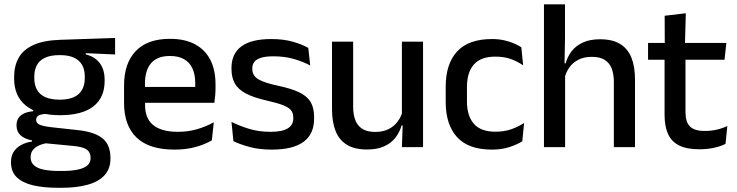

<svg xmlns="http://www.w3.org/2000/svg" viewBox="-20 -682 3414 890"><path d="M258.5 -148Q155.5 -148 100.5 -192Q45.5 -236 45.5 -317.5V-325.5Q45.5 -377 67 -414.8Q88.5 -452.5 135.8 -473.8Q183 -495 259.5 -497.5L513.5 -506V-429.5L377.5 -435.5V-430Q406.5 -422.5 425.8 -406.8Q445 -391 455 -367.5Q465 -344 465 -312V-306.5Q465 -229.5 412.8 -188.8Q360.5 -148 258.5 -148ZM254.5 110.5H267Q309.5 110.5 339 104.5Q368.5 98.5 384.2 85.5Q400 72.5 400 51V49.5Q400 24 382 11.2Q364 -1.5 319.5 -5.5L178.5 -19L203 -20Q179 -16 160.8 -7.8Q142.5 0.5 132.2 13.8Q122 27 122 46.5V47.5Q122 70.5 137.8 84.5Q153.5 98.5 183.2 104.5Q213 110.5 254.5 110.5ZM248.5 188.5Q181 188.5 132.2 176.8Q83.5 165 57.2 139.2Q31 113.5 31 71V69Q31 40.5 43.8 21Q56.5 1.5 78.8 -10.2Q101 -22 128.5 -26V-31Q92 -38.5 74.2 -55.8Q56.5 -73 56.5 -100.5V-101Q56.5 -120 65 -133.8Q73.5 -147.5 90.8 -155.8Q108 -164 134 -166.5V-177.5L237 -152.5L199.5 -154Q170 -153.5 158.8 -146.5Q147.5 -139.5 147.5 -126.5V-126Q147.5 -111 164.2 -103.8Q181 -96.5 221 -92L340 -79Q419 -70.5 455.5 -40.5Q492 -10.5 492 50.5V53Q492 100 464.8 130Q437.5 160 386.8 174.2Q336 188.5 265 188.5ZM257 -220Q295.5 -220 321.2 -231.2Q347 -242.5 360 -265Q373 -287.5 373 -320V-327.5Q373 -359.5 360.2 -381.5Q347.5 -403.5 322.2 -415Q297 -426.5 258.5 -426.5H256Q214.5 -426.5 188.5 -414.2Q162.5 -402 150.8 -379.8Q139 -357.5 139 -327V-320Q139 -287.5 152 -265Q165 -242.5 191.2 -231.2Q217.5 -220 257 -220Z M788.5 11.5Q671.5 11.5 613.2 -44.2Q555 -100 555 -205V-285Q555 -388.5 609.2 -445.2Q663.5 -502 767.5 -502Q838 -502 885 -476.2Q932 -450.5 955.5 -403.5Q979 -356.5 979 -292V-273.5Q979 -256.5 977.5 -239Q976 -221.5 973.5 -205.5H883.5Q884.5 -231.5 884.8 -254.5Q885 -277.5 885 -296.5Q885 -337 872 -365Q859 -393 833 -407.8Q807 -422.5 767.5 -422.5Q709 -422.5 680.5 -389.2Q652 -356 652 -294.5V-248.5L652.5 -237V-193.5Q652.5 -166 660.8 -143.5Q669 -121 687.2 -104.8Q705.5 -88.5 734.5 -79.8Q763.5 -71 805 -71Q852 -71 893.2 -83Q934.5 -95 971 -115L962 -31.5Q929 -12 885.2 -0.2Q841.5 11.5 788.5 11.5ZM607 -205.5V-279H953.5V-205.5Z M1240 11.5Q1181 11.5 1136.5 -0.8Q1092 -13 1062 -27.5L1053 -117Q1090 -98.5 1134.5 -84.8Q1179 -71 1234.5 -71Q1288 -71 1313.8 -86.8Q1339.5 -102.5 1339.5 -133.5V-137.5Q1339.5 -157.5 1329 -170.8Q1318.5 -184 1291.8 -194.5Q1265 -205 1216 -216Q1154.5 -230 1119 -249Q1083.5 -268 1068.2 -295.8Q1053 -323.5 1053 -362.5V-367Q1053 -433 1099 -467Q1145 -501 1237 -501Q1295 -501 1338 -488.5Q1381 -476 1409 -460L1418 -378.5Q1384.5 -396.5 1341.8 -408.8Q1299 -421 1247 -421Q1211.5 -421 1190 -414.2Q1168.5 -407.5 1159 -395.2Q1149.5 -383 1149.5 -366V-362.5Q1149.5 -344 1159.5 -330.2Q1169.5 -316.5 1195.2 -305.8Q1221 -295 1267 -285Q1329 -272 1366 -254.5Q1403 -237 1419.5 -209.8Q1436 -182.5 1436 -139.5V-132Q1436 -60.5 1387 -24.5Q1338 11.5 1240 11.5Z M1617 -489V-187Q1617 -152 1626.8 -125.8Q1636.5 -99.5 1659 -85Q1681.5 -70.5 1719.5 -70.5Q1755.5 -70.5 1781.2 -83.5Q1807 -96.5 1823.5 -118.8Q1840 -141 1846.5 -168.5L1862.5 -100.5H1841.5Q1833 -70 1813.5 -44.5Q1794 -19 1761.5 -4Q1729 11 1681 11Q1624 11 1588.2 -10.8Q1552.5 -32.5 1535.8 -74.2Q1519 -116 1519 -176V-489ZM1941 -489V0H1843L1847 -114.5L1843 -120.5V-489Z M2260.5 11.5Q2151.5 11.5 2098.8 -46.2Q2046 -104 2046 -209.5V-280Q2046 -386 2099 -443.5Q2152 -501 2260.5 -501Q2290.5 -501 2315.8 -495.5Q2341 -490 2361.5 -481.2Q2382 -472.5 2396.5 -463L2405 -379Q2381 -396 2349.5 -407.8Q2318 -419.5 2276 -419.5Q2209 -419.5 2176.8 -383.2Q2144.5 -347 2144.5 -278V-212Q2144.5 -144.5 2176.8 -108Q2209 -71.5 2276 -71.5Q2318.5 -71.5 2351 -83.2Q2383.5 -95 2409.5 -112L2401 -27Q2378 -12.5 2342.2 -0.5Q2306.5 11.5 2260.5 11.5Z M2825.5 0V-302Q2825.5 -337.5 2815.8 -363.5Q2806 -389.5 2783.8 -404Q2761.5 -418.5 2723 -418.5Q2687.5 -418.5 2661.8 -405.5Q2636 -392.5 2620 -370.5Q2604 -348.5 2597 -320.5L2577.5 -388.5H2602Q2610.5 -419.5 2630 -444.8Q2649.5 -470 2682 -485Q2714.5 -500 2761.5 -500Q2819 -500 2854.5 -478.2Q2890 -456.5 2906.8 -415Q2923.5 -373.5 2923.5 -313V0ZM2501.5 0V-662H2599V-506L2596.5 -365L2599.5 -358V0Z M3222 10Q3163.5 10 3128 -7.8Q3092.5 -25.5 3076.5 -61.2Q3060.5 -97 3060.5 -150.5V-449.5H3157.5V-162Q3157.5 -117 3178 -96Q3198.5 -75 3247 -75Q3276 -75 3302.5 -81Q3329 -87 3351.5 -98L3343 -15Q3319 -3 3287.5 3.5Q3256 10 3222 10ZM2984 -405V-483H3347L3338.5 -405ZM3061.5 -474.5 3061 -609 3159 -620.5 3155 -474.5Z"/></svg>

Font: Anek Telugu Medium Medium
Style: Regular
Weight: 500
Version: Version 1.003